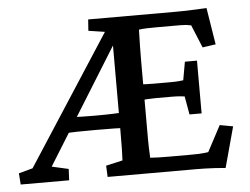

<svg xmlns="http://www.w3.org/2000/svg" viewBox="-64 -633 903 694"><g transform="rotate(-5 387.0 -286.0)"><path d="M727.5 4.9Q708 2.9 689.5 2Q670.9 1 654.3 0.5Q637.7 0 622.1 0H299.8L297.9 -41L358.4 -54.7Q359.4 -70.3 359.9 -95.2Q360.4 -120.1 360.4 -164.1V-502.9L389.6 -518.6L101.6 -54.7L162.1 -41L160.2 0H-15.6L-18.6 -41L32.2 -54.7L355.5 -553.7L366.2 -518.6L276.4 -532.2L279.3 -573.2H595.7Q614.3 -573.2 634.3 -573.7Q654.3 -574.2 673.8 -575.2Q693.4 -576.2 709 -577.1L730.5 -443.4L682.6 -436.5L648.4 -519.5Q639.6 -521.5 630.4 -522.5Q621.1 -523.4 609.4 -523.4H520.5Q503.9 -523.4 488.8 -522.9Q473.6 -522.5 459 -520.5Q459 -515.6 458.5 -500Q458 -484.4 457.5 -460.4Q457 -436.5 457 -406.2V-161.1Q457 -140.6 457 -123Q457 -105.5 457.5 -92.3Q458 -79.1 458.5 -69.8Q459 -60.5 459 -55.7Q474.6 -54.7 488.3 -54.2Q502 -53.7 528.3 -53.7H599.6Q622.1 -53.7 634.8 -54.2Q647.5 -54.7 655.3 -55.7Q663.1 -56.6 669.9 -57.6L719.7 -151.4L767.6 -142.6ZM157.2 -169.9 171.9 -227.5Q182.6 -226.6 196.3 -226.1Q210 -225.6 228 -225.1Q246.1 -224.6 272.5 -224.6Q310.5 -224.6 337.9 -225.6Q365.2 -226.6 382.8 -227.5V-170.9Q363.3 -171.9 339.8 -172.4Q316.4 -172.9 272.5 -172.9Q233.4 -172.9 205.6 -172.4Q177.7 -171.9 157.2 -169.9ZM614.3 -199.2 602.5 -265.6Q596.7 -266.6 584.5 -267.6Q572.3 -268.6 554.7 -268.6H496.1Q482.4 -268.6 468.3 -267.6Q454.1 -266.6 440.4 -265.6V-323.2Q454.1 -322.3 468.3 -321.8Q482.4 -321.3 496.1 -321.3H554.7Q572.3 -321.3 584.5 -322.3Q596.7 -323.2 602.5 -324.2L614.3 -390.6H658.2V-199.2Z"/></g></svg>

Font: Crimson Pro Medium
Style: Regular
Weight: 500
Designer: Jacques Le Bailly
Foundry: Baron von Fonthausen
Version: Version 1.003